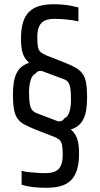

<svg xmlns="http://www.w3.org/2000/svg" viewBox="-20 -716 472 906"><path d="M198 170Q177 170 155 168.5Q133 167 114.5 163.5Q96 160 82 156V90Q95 94 114 96Q133 98 154 99.5Q175 101 194 101Q221 101 239 93.5Q257 86 266.5 67Q276 48 276 13Q276 -17 272.5 -33Q269 -49 259.5 -57Q250 -65 234 -71L144 -106Q115 -118 94.5 -129Q74 -140 62.5 -156.5Q51 -173 46 -200Q41 -227 41 -270Q41 -304 45.5 -329.5Q50 -355 59.5 -373Q69 -391 83.5 -402Q98 -413 118 -420Q97 -437 88 -462.5Q79 -488 79 -533Q79 -580 89 -611.5Q99 -643 118.5 -661.5Q138 -680 167 -688Q196 -696 233 -696Q256 -696 278 -694Q300 -692 319 -688Q338 -684 350 -681V-615Q331 -620 299 -623.5Q267 -627 237 -627Q211 -627 193 -619.5Q175 -612 165.5 -593Q156 -574 156 -539Q156 -508 159.5 -492.5Q163 -477 172.5 -469.5Q182 -462 198 -455L284 -421Q315 -409 335.5 -397.5Q356 -386 368.5 -369.5Q381 -353 386 -326Q391 -299 391 -256Q391 -222 386.5 -196Q382 -170 372.5 -152Q363 -134 348.5 -122.5Q334 -111 314 -105Q334 -89 343.5 -63Q353 -37 353 8Q353 55 343 86.5Q333 118 313 136.5Q293 155 264.5 162.5Q236 170 198 170ZM117 -282Q117 -246 120.5 -226Q124 -206 132 -196.5Q140 -187 153 -182L250 -145Q260 -142 269 -145Q278 -148 284 -158Q300 -164 307.5 -188Q315 -212 315 -243Q315 -276 312.5 -295.5Q310 -315 303 -326Q296 -337 282 -342L183 -379Q173 -383 163.5 -380.5Q154 -378 148 -369Q132 -362 124.5 -337.5Q117 -313 117 -282Z"/></svg>

Font: Saira ExtraCondensed Medium
Style: Regular
Weight: 500
Width: 2
Designer: Hector Gatti with collaboration of the Omnibus-Type team
Foundry: Omnibus-Type
Version: Version 1.101